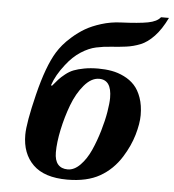

<svg xmlns="http://www.w3.org/2000/svg" viewBox="-54 -809 788 871"><g transform="rotate(5 340.0 -373.5)"><path d="M222.2 -106.9Q222.2 -70.3 237.8 -52.2Q253.4 -34.2 282.2 -34.2Q312 -34.2 339.4 -62.3Q366.7 -90.3 385.5 -132.3Q404.3 -174.3 418.5 -222.2Q432.6 -270 439.2 -310.1Q445.8 -350.1 445.8 -374Q445.8 -456.1 389.2 -456.1Q353.5 -456.1 321 -418Q288.6 -379.9 267.8 -324.7Q247.1 -269.5 234.6 -210.7Q222.2 -151.9 222.2 -106.9ZM77.1 -173.8Q77.1 -227.5 109.6 -359.6Q142.1 -491.7 183.1 -558.1Q193.8 -575.2 208.3 -592.8Q222.7 -610.4 248.8 -633.3Q274.9 -656.2 304.4 -673.6Q334 -690.9 376.2 -704.1Q418.5 -717.3 463.9 -719.2Q546.4 -722.7 587.4 -730.5Q628.4 -738.3 644 -758.8H680.2Q654.8 -706.1 624.3 -673.8Q593.8 -641.6 562.5 -629.2Q531.2 -616.7 498.3 -612.3Q465.3 -607.9 430.4 -605.7Q395.5 -603.5 362.5 -596.4Q329.6 -589.4 294.2 -566.7Q258.8 -543.9 228 -503.9Q189.5 -455.1 173.8 -408.2L178.2 -405.8Q194.3 -425.3 204.6 -436.5Q214.8 -447.8 232.9 -462.2Q251 -476.6 269.8 -483.9Q288.6 -491.2 317.1 -496.6Q345.7 -502 380.9 -502Q413.6 -502 442.4 -496.8Q471.2 -491.7 499 -478Q526.9 -464.4 546.6 -443.1Q566.4 -421.9 578.6 -387.2Q590.8 -352.5 590.8 -308.1Q590.8 -269.5 575.7 -217.8Q560.5 -166 528.8 -115.2Q490.7 -54.2 432.1 -21Q373.5 12.2 284.2 12.2Q179.7 12.2 128.4 -38.1Q77.1 -88.4 77.1 -173.8Z"/></g></svg>

Font: Linguistics Pro
Style: Bold Italic
Weight: 700
Italic angle: -12°
Designer: Stefan Peev, Context Ltd
Foundry: Stefan Peev, Context Ltd
Version: Version 001.000